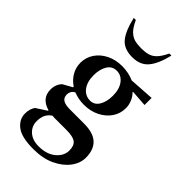

<svg xmlns="http://www.w3.org/2000/svg" viewBox="-284 -789 1110 1110"><g transform="rotate(45 271.5 -233.5)"><path d="M257 -148Q211 -148 172 -164Q157 -156 151 -144.5Q145 -133 145 -121Q145 -95 163 -83.5Q181 -72 219 -72H334Q410 -72 446 -38.5Q482 -5 482 60Q482 105 451.5 146Q421 187 365 213.5Q309 240 232 240Q135 240 93.5 208Q52 176 52 128Q52 91 70 65L135 23V19Q58 -3 58 -74Q58 -117 85 -144L141 -175V-181Q109 -202 90 -234.5Q71 -267 71 -306Q71 -350 95.5 -386Q120 -422 162 -442.5Q204 -463 257 -463Q282 -463 308 -457.5Q334 -452 353 -443L506 -453V-395L408 -402L404 -399Q422 -382 432.5 -357Q443 -332 443 -306Q443 -261 418.5 -225.5Q394 -190 352 -169Q310 -148 257 -148ZM266 -190Q300 -190 319.5 -222Q339 -254 339 -303Q339 -358 314.5 -390Q290 -422 253 -422Q215 -422 195.5 -389.5Q176 -357 176 -309Q176 -254 201 -222Q226 -190 266 -190ZM131 112Q131 153 161 180Q191 207 242 207Q307 207 346 174.5Q385 142 385 98Q385 58 363.5 42Q342 26 287 26H192Q182 26 173 25Q151 40 141 61Q131 82 131 112ZM260 -540Q191 -540 158 -581.5Q125 -623 106 -707H123Q142 -665 162.5 -645Q183 -625 206.5 -619Q230 -613 260 -613Q290 -613 313.5 -619Q337 -625 357 -645Q377 -665 397 -707H414Q394 -623 359.5 -581.5Q325 -540 260 -540Z"/></g></svg>

Font: Spectral SemiBold
Style: Regular
Weight: 600
Designer: Jean-Baptiste Levee
Foundry: Production Type
Version: Version 2.001